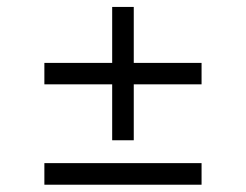

<svg xmlns="http://www.w3.org/2000/svg" viewBox="-20 -565 692 540"><path d="M104.8 -327.8V-388.1H295.5V-545.5H356.2V-388.1H546.9V-327.8H356.2V-170.5H295.5V-327.8ZM104.8 -45.5V-106.2H546.9V-45.5Z"/></svg>

Font: Inter Light BETA
Style: Regular
Weight: 300
Designer: Rasmus Andersson
Foundry: rsms
Version: Version 3.011;git-f93a4a705